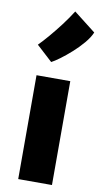

<svg xmlns="http://www.w3.org/2000/svg" viewBox="-101 -969 537 1014"><g transform="rotate(10 167.5 -462.0)"><path d="M74 0V-557H255V0ZM138 -639 53 -717Q75.5 -739.5 104.8 -773.8Q134 -808 163.8 -847.2Q193.5 -886.5 217 -924L335 -832Q323.5 -804.5 297.8 -774Q272 -743.5 241 -715.8Q210 -688 182 -667.5Q154 -647 138 -639Z"/></g></svg>

Font: Merriweather Sans Black
Style: Regular
Weight: 900
Designer: Eben Sorkin
Foundry: Eben Sorkin
Version: Version 1.008; ttfautohint (v1.7.19-72a1) -l 8 -r 50 -G 200 